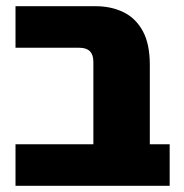

<svg xmlns="http://www.w3.org/2000/svg" viewBox="-20 -599 592 619"><path d="M30 0V-134H281V-400Q281 -445 236 -445H30V-579H288Q338 -579 377.5 -560Q417 -541 440 -499.5Q463 -458 463 -390V-134H527V0Z"/></svg>

Font: Assistant ExtraBold
Style: Regular
Weight: 800
Designer: Hebrew By Ben Nathan, Latin by Paul Hunt
Version: Version 3.000